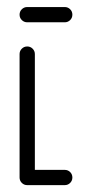

<svg xmlns="http://www.w3.org/2000/svg" viewBox="-20 -539 268 559"><path d="M190.7 -22.2Q190.7 -13 184.3 -6.5Q177.8 0 168.5 0H59.3Q50 0 43.5 -6.5Q37 -13 37 -22.2Q37 -31.5 43.5 -38Q50 -44.4 59.3 -44.4H168.5Q177.8 -44.4 184.3 -38Q190.7 -31.5 190.7 -22.2ZM59.3 0Q50 0 43.5 -6.5Q37 -13 37 -22.2V-381.5Q37 -390.7 43.5 -397.2Q50 -403.7 59.3 -403.7Q68.5 -403.7 75 -397.2Q81.5 -390.7 81.5 -381.5V-22.2Q81.5 -13 75 -6.5Q68.5 0 59.3 0ZM190.7 -496.3Q190.7 -487 184.3 -480.6Q177.8 -474.1 168.5 -474.1H59.3Q50 -474.1 43.5 -480.6Q37 -487 37 -496.3Q37 -505.6 43.5 -512Q50 -518.5 59.3 -518.5H168.5Q177.8 -518.5 184.3 -512Q190.7 -505.6 190.7 -496.3Z"/></svg>

Font: 26F Galaxy Hebrew
Style: Regular
Weight: 400
Designer: C₂₉H₂₅N₃O₅
Version: Version 1.000